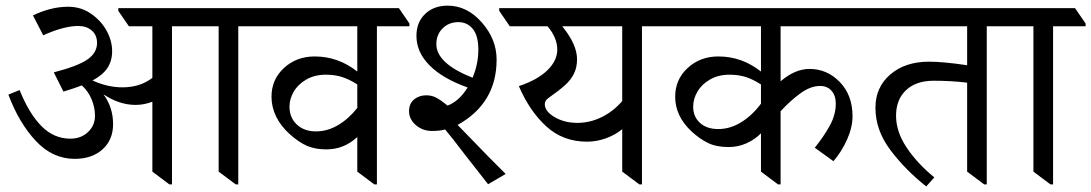

<svg xmlns="http://www.w3.org/2000/svg" viewBox="-20 -651 3882 683"><path d="M943.4 -557.6H827.6V4.9H818.4L757.8 -40.5V-557.6H591.8V4.9H582.5L522 -40.5V-289.1Q492.2 -277.8 462.4 -277.8Q404.3 -277.8 348.1 -315.4Q382.3 -269 382.3 -209.5Q382.3 -153.8 345 -119.9Q307.6 -85.9 245.6 -85.9Q167 -85.9 107.2 -149.9Q47.4 -213.9 9.8 -314.5L49.8 -330.6Q83 -247.6 127.2 -202.6Q171.4 -157.7 230.5 -157.7Q268.1 -157.7 293 -181.2Q317.9 -204.6 317.9 -239.3Q317.9 -269 305.7 -298.1Q293.5 -327.1 271 -347.2Q249.5 -338.4 205.6 -325.2L171.4 -393.6Q257.8 -416 291.5 -439.7Q325.2 -463.4 325.2 -498Q325.2 -526.4 306.4 -542.5Q287.6 -558.6 258.3 -558.6Q207 -558.6 133.8 -525.4L97.2 -596.2Q161.6 -627 222.2 -627Q268.6 -627 304.4 -601.8Q340.3 -576.7 359.6 -541Q378.9 -505.4 378.9 -469.2Q378.9 -434.6 362.3 -409.4Q345.7 -384.3 309.1 -364.7Q362.8 -340.3 415.5 -340.3Q478.5 -340.3 522 -374V-557.6H438.5L400.9 -612.3V-622.1H905.8L943.4 -567.4Z M1436.5 -557.6H1320.8V4.9H1311.5L1251 -40.5V-163.6Q1203.6 -119.6 1141.1 -119.6Q1101.1 -119.6 1072.3 -132.1Q1043.5 -144.5 1011.2 -173.3Q979 -202.1 962.4 -236.1Q945.8 -270 945.8 -307.1Q945.8 -368.2 990.2 -409.2Q1034.7 -450.2 1099.6 -450.2Q1183.1 -450.2 1251 -396.5V-557.6H905.8L868.2 -612.3V-622.1H1398.9L1436.5 -567.4ZM1251 -267.1V-350.6Q1222.2 -369.1 1196.5 -377.2Q1170.9 -385.3 1139.2 -385.3Q1099.6 -385.3 1070.1 -368.4Q1040.5 -351.6 1025.1 -325.4Q1009.8 -299.3 1009.8 -271.5Q1009.8 -232.9 1035.6 -208.3Q1061.5 -183.6 1104.5 -183.6Q1144.5 -183.6 1182.4 -205.8Q1220.2 -228 1251 -267.1Z M1778.8 -32.2 1716.3 4.4 1633.3 -101.6Q1588.4 -161.1 1563.5 -190.4Q1543.9 -185.1 1516.6 -185.1Q1483.9 -185.1 1459.5 -205.8Q1435.1 -226.6 1435.1 -255.9Q1435.1 -282.2 1452.9 -297.1Q1470.7 -312 1496.6 -312Q1514.6 -312 1530.5 -304.2Q1546.4 -296.4 1571.8 -275.4Q1612.3 -290 1643.6 -339.8Q1555.2 -371.1 1508.3 -418.2Q1461.4 -465.3 1461.4 -523.4Q1461.4 -571.8 1492.2 -601.3Q1522.9 -630.9 1572.3 -630.9Q1641.6 -630.9 1694.1 -571Q1746.6 -511.2 1746.6 -439Q1746.6 -283.7 1607.9 -206.5Q1745.1 -64.5 1778.8 -32.2ZM1831.1 -567.4V-557.6H1806.2L1768.6 -612.3V-622.1H1793.5ZM1661.1 -374.5Q1681.6 -423.3 1681.6 -474.6Q1681.6 -523.9 1661.9 -548.1Q1642.1 -572.3 1610.8 -572.3Q1576.7 -572.3 1554.4 -550Q1532.2 -527.8 1532.2 -494.1Q1532.2 -425.3 1661.1 -374.5Z M2379.4 -557.6H2263.7V4.9H2254.4L2193.4 -40.5V-191.4Q2168.5 -170.9 2135.3 -158.9Q2102.1 -147 2068.4 -147Q1982.9 -147 1923.3 -201.4Q1863.8 -255.9 1825.7 -344.7Q1891.1 -366.2 1926.8 -400.6Q1962.4 -435.1 1962.4 -474.6Q1962.4 -516.6 1927.7 -557.6H1793.5L1755.9 -612.3V-622.1H2341.8L2379.4 -567.4ZM2193.4 -557.6H1980Q2032.7 -492.7 2032.7 -440.4Q2032.7 -410.6 2021.5 -388.4Q2010.3 -366.2 1989.3 -347.4Q1968.3 -328.6 1930.2 -301.8Q1918 -293 1918 -280.3Q1918 -254.9 1952.9 -234.4Q1987.8 -213.9 2033.7 -213.9Q2078.6 -213.9 2120.4 -234.4Q2162.1 -254.9 2193.4 -291.5Z M2756.8 -557.6V-361.8Q2808.1 -405.8 2859.9 -405.8Q2922.4 -405.8 2967.5 -359.1Q3012.7 -312.5 3012.7 -237.3Q3012.7 -198.2 2993.2 -154.5Q2973.6 -110.8 2944.8 -77.6L2878.4 -125.5Q2910.6 -165.5 2931.9 -204.1Q2953.1 -242.7 2953.1 -282.7Q2953.1 -311 2938 -328.1Q2922.9 -345.2 2897.5 -345.2Q2863.8 -345.2 2828.4 -319.8Q2793 -294.4 2756.8 -255.4V4.9H2747.6L2687 -40.5V-176.8Q2665.5 -154.8 2635.7 -141.4Q2606 -127.9 2571.8 -127.9Q2528.8 -127.9 2499.3 -142.1Q2469.7 -156.2 2439.9 -183.6Q2381.8 -237.8 2381.8 -307.1Q2381.8 -368.2 2426.3 -409.2Q2470.7 -450.2 2535.6 -450.2Q2619.1 -450.2 2687 -396.5V-557.6H2341.8L2304.2 -612.3V-622.1H3043L3080.6 -567.4V-557.6ZM2687 -282.2V-350.6Q2658.2 -369.1 2632.6 -377.2Q2606.9 -385.3 2575.2 -385.3Q2535.6 -385.3 2506.1 -368.4Q2476.6 -351.6 2461.2 -325.4Q2445.8 -299.3 2445.8 -271.5Q2445.8 -235.8 2470 -213.9Q2494.1 -191.9 2535.2 -191.9Q2577.1 -191.9 2616.5 -216.1Q2655.8 -240.2 2687 -282.2Z M3606 -557.6H3490.2V4.9H3481L3420.4 -40.5V-356.9Q3364.7 -363.8 3301.3 -363.8Q3238.8 -363.8 3203.1 -330.3Q3167.5 -296.9 3167.5 -239.3Q3167.5 -182.1 3205.8 -125.2Q3244.1 -68.4 3303.7 -20L3274.9 12.2Q3201.7 -45.4 3147.9 -116.5Q3094.2 -187.5 3094.2 -267.6Q3094.2 -340.8 3147.2 -386.2Q3200.2 -431.6 3284.7 -431.6Q3335.9 -431.6 3420.4 -418.9V-557.6H3043L3005.4 -612.3V-622.1H3568.4L3606 -567.4Z M3841.8 -557.6H3726.1V4.9H3716.8L3656.2 -40.5V-557.6H3568.4L3530.8 -612.3V-622.1H3804.2L3841.8 -567.4Z"/></svg>

Font: Noto Serif Devanagari
Style: Regular
Weight: 400
Designer: Monotype Design Team
Foundry: Monotype Imaging Inc.
Version: Version 1.01